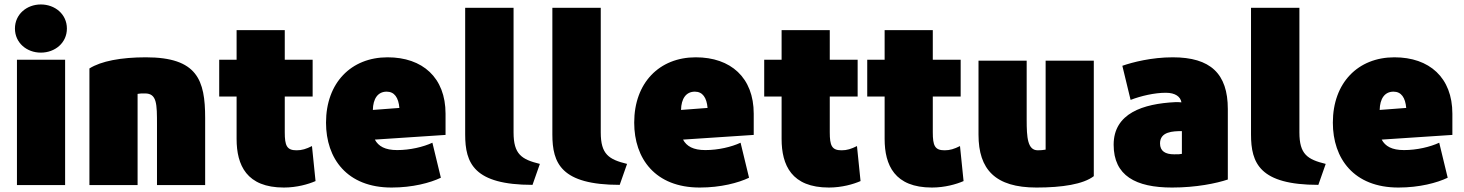

<svg xmlns="http://www.w3.org/2000/svg" viewBox="-20 -815 6567 861"><path d="M272 15V-547H56V15ZM163 -579C227 -579 280 -623 280 -687C280 -751 227 -795 163 -795C100 -795 47 -751 47 -687C47 -623 100 -579 163 -579Z M597 15V-394C610 -396 613 -396 630 -396C684 -396 684 -349 684 -255V15H900V-286C900 -456 865 -558 634 -558C523 -558 433 -541 381 -508V15Z M1041 -382V-192C1041 -74 1086 26 1253 26C1311 26 1363 11 1395 -3L1379 -160C1353 -147 1334 -141 1310 -141C1266 -141 1257 -162 1257 -222V-382H1382V-547H1257V-680H1041V-547H963V-382Z M1736 26C1830 26 1909 5 1957 -18L1919 -175C1878 -156 1819 -142 1761 -142C1707 -142 1677 -159 1661 -189L1978 -210V-305C1978 -467 1875 -558 1718 -558C1555 -558 1442 -444 1442 -265C1442 -104 1536 26 1736 26ZM1714 -404C1749 -404 1767 -377 1771 -331L1652 -322C1653 -372 1674 -404 1714 -404Z M2066 -780V-212C2066 -83 2105 14 2368 14L2401 -80C2319 -100 2283 -123 2283 -221V-780Z M2457 -780V-212C2457 -83 2496 14 2759 14L2792 -80C2710 -100 2674 -123 2674 -221V-780Z M3118 26C3212 26 3291 5 3339 -18L3301 -175C3260 -156 3201 -142 3143 -142C3089 -142 3059 -159 3043 -189L3360 -210V-305C3360 -467 3257 -558 3100 -558C2937 -558 2824 -444 2824 -265C2824 -104 2918 26 3118 26ZM3096 -404C3131 -404 3149 -377 3153 -331L3034 -322C3035 -372 3056 -404 3096 -404Z M3485 -382V-192C3485 -74 3530 26 3697 26C3755 26 3807 11 3839 -3L3823 -160C3797 -147 3778 -141 3754 -141C3710 -141 3701 -162 3701 -222V-382H3826V-547H3701V-680H3485V-547H3407V-382Z M3947 -382V-192C3947 -74 3992 26 4159 26C4217 26 4269 11 4301 -3L4285 -160C4259 -147 4240 -141 4216 -141C4172 -141 4163 -162 4163 -222V-382H4288V-547H4163V-680H3947V-547H3869V-382Z M4368 -543V-211C4368 -55 4443 26 4628 26C4744 26 4838 11 4885 -25V-543H4669V-144C4658 -142 4646 -141 4634 -141C4588 -141 4584 -198 4584 -278V-543Z M4974 -166C4974 -27 5073 26 5236 26C5345 26 5435 7 5486 -10V-326C5486 -485 5408 -558 5239 -558C5144 -558 5059 -536 5013 -520L5050 -367C5097 -385 5157 -399 5208 -399C5251 -399 5274 -381 5278 -356C5270 -357 5261 -357 5251 -357C5106 -350 4974 -307 4974 -166ZM5280 -227V-125C5269 -123 5266 -123 5245 -123C5206 -123 5182 -137 5182 -172C5182 -225 5240 -227 5280 -227Z M5590 -780V-212C5590 -83 5629 14 5892 14L5925 -80C5843 -100 5807 -123 5807 -221V-780Z M6251 26C6345 26 6424 5 6472 -18L6434 -175C6393 -156 6334 -142 6276 -142C6222 -142 6192 -159 6176 -189L6493 -210V-305C6493 -467 6390 -558 6233 -558C6070 -558 5957 -444 5957 -265C5957 -104 6051 26 6251 26ZM6229 -404C6264 -404 6282 -377 6286 -331L6167 -322C6168 -372 6189 -404 6229 -404Z"/></svg>

Font: Repo ExtraBlack
Style: Regular
Weight: 400
Designer: Stefan Peev
Foundry: Context Ltd
Version: Version 001.502